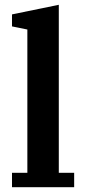

<svg xmlns="http://www.w3.org/2000/svg" viewBox="-20 -780 358 800"><path d="M30 -60H94V-657L30 -670V-720L225 -760V-60H289V0H30Z"/></svg>

Font: IBM Plex Serif SmBld
Style: Regular
Weight: 600
Designer: Mike Abbink, Paul van der Laan, Pieter van Rosmalen
Foundry: Bold Monday
Version: Version 3.001